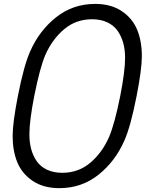

<svg xmlns="http://www.w3.org/2000/svg" viewBox="-20 -947 742 977"><path d="M616.5 -653Q616.5 -694 607.1 -728.2Q597.7 -762.4 578.5 -790Q559.2 -817.7 526 -833.3Q492.8 -849 448.6 -849Q366.5 -849 306.3 -798.2Q246.1 -747.4 210.9 -668Q182.9 -602.2 154.3 -458.3Q129.6 -332 129.6 -263.7Q129.6 -222.7 138.7 -188.5Q147.8 -154.3 167 -126.6Q186.2 -99 219.4 -83.3Q252.6 -67.7 296.9 -67.7Q378.9 -67.7 439.1 -118.5Q499.3 -169.3 534.5 -248.7Q563.8 -317.7 591.8 -458.3Q616.5 -584.6 616.5 -653ZM281.9 10.4Q201.2 10.4 146.5 -26.4Q91.8 -63.2 68 -121.4Q44.3 -179.7 44.3 -255.2Q44.3 -322.3 71 -458.3Q101.6 -614.6 133.5 -685.5Q179.7 -791 265.3 -859Q350.9 -927.1 464.2 -927.1Q544.9 -927.1 599.6 -890.3Q654.3 -853.5 678.1 -795.2Q701.8 -737 701.8 -661.5Q701.8 -594.4 675.1 -458.3Q644.5 -302.1 612.6 -231.1Q566.4 -125.7 480.8 -57.6Q395.2 10.4 281.9 10.4Z"/></svg>

Font: TypoPRO Monoid
Style: Italic
Weight: 400
Width: 4
Italic angle: -11°
Monospace: yes
Version: Version 0.61